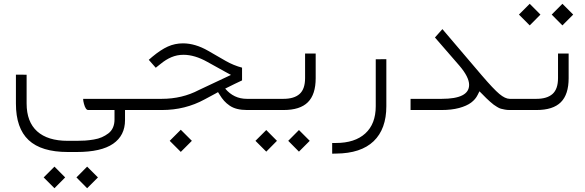

<svg xmlns="http://www.w3.org/2000/svg" viewBox="-20 -577 3067 1007"><path d="M671.4 0H650.4H635.7V14.6V53.2Q635.7 133.8 573.2 177Q510.7 220.2 382.3 220.2H335.4Q196.8 220.2 130.1 157.7Q63.5 95.2 63.5 -33.7V-185.5L119.6 -185.1V-34.2Q119.6 62 174.8 111.8Q230 161.6 335.4 161.6H382.3Q406.7 161.6 427.2 160.2Q447.8 158.7 471.7 154.8Q495.6 150.9 513.9 142.8Q532.2 134.8 548.1 122.8Q564 110.8 572.3 92.3Q580.6 73.7 580.6 49.8V14.6V0H565.9H442.4Q429.2 0 420.4 -32.2Q416 -48.8 416 -58.6H671.4Q684.1 -58.6 684.1 -32.7V-27.3Q684.1 0 671.4 0ZM380.9 353.5 437 296.9 493.7 353.5 437 410.2ZM209 353.5 265.6 296.9 321.8 353.5 265.6 410.2Z M870.1 161.6 928.2 103.5 986.3 161.6 928.2 219.7ZM1333 0H1275.9Q1247.1 0 1224.4 -5.6Q1201.7 -11.2 1184.6 -22.9Q1167.5 -34.7 1155.3 -48.3Q1143.1 -62 1130.9 -82L1123.5 -93.8L1111.3 -86.9L1053.2 -55.7Q951.2 0 829.6 0H670.4Q657.7 0 657.7 -27.3V-32.7Q657.7 -58.6 669.9 -58.6H828.6Q935.1 -58.6 1023.4 -105L1165.5 -171.9L1191.4 -184.1L1166 -197.8L1067.4 -252.4Q1001 -289.6 942.4 -289.6Q924.8 -289.6 909.2 -286.4Q893.6 -283.2 878.7 -276.9Q863.8 -270.5 850.1 -262Q836.4 -253.4 820.8 -240.7L796.9 -221.7L760.3 -263.2L778.3 -278.8Q822.8 -315.9 860.1 -332.8Q897.5 -349.6 939.5 -349.6Q1003.9 -349.6 1071.8 -310.5L1164.1 -257.3Q1205.1 -233.9 1249.5 -222.2V-155.3Q1243.2 -152.3 1210.4 -136.7Q1177.7 -121.1 1161.1 -112.3Q1206.5 -58.6 1274.4 -58.6H1333Q1345.7 -58.6 1345.7 -32.7V-27.3Q1345.7 -20 1344.5 -14.2Q1343.3 -8.3 1340.3 -4.2Q1337.4 0 1333 0Z M1491.7 161.6 1547.9 105 1604.5 161.6 1547.9 218.3ZM1319.8 161.6 1376.5 105 1432.6 161.6 1376.5 218.3ZM1328.6 -58.6H1466.8Q1522.5 -58.6 1551.3 -84.2Q1580.1 -109.9 1580.1 -167.5V-296.4H1635.7V-167Q1635.7 -81.5 1594.7 -40.8Q1553.7 0 1467.3 0H1329.1Q1316.4 0 1316.4 -27.3V-32.7Q1316.4 -58.6 1328.6 -58.6Z M1741.7 172.9Q1841.3 172.9 1896 122.8Q1950.7 72.8 1950.7 -20V-266.1L2006.3 -266.6V-20Q2006.3 99.6 1939.7 163.6Q1873 227.5 1742.7 228.5L1722.2 229V172.9Z M2659.2 0H2652.3Q2639.6 0 2627.9 -2.2Q2616.2 -4.4 2607.2 -6.8Q2598.1 -9.3 2586.9 -16.4Q2575.7 -23.4 2569.1 -28.1Q2562.5 -32.7 2549.8 -44.2Q2537.1 -55.7 2530.8 -61.8Q2524.4 -67.9 2509.3 -83.5L2494.6 -98.1L2485.4 -79.6Q2474.1 -56.2 2450.9 -38.8Q2427.7 -21.5 2388.2 -10.7Q2348.6 0 2296.4 0H2133.3V-58.6H2296.9Q2440.4 -58.6 2440.4 -131.8Q2440.4 -172.9 2389.6 -232.4L2261.2 -380.4L2300.3 -424.3L2507.3 -181.2Q2568.4 -109.9 2599.1 -84.2Q2629.9 -58.6 2653.3 -58.6H2659.7Q2662.6 -58.6 2665 -56.4Q2667.5 -54.2 2668.9 -50.3Q2670.4 -46.4 2671.1 -42Q2671.9 -37.6 2671.9 -32.7V-27.3Q2671.9 -16.1 2668.7 -8.1Q2665.5 0 2659.2 0Z M2655.3 -58.6H2793.5Q2849.1 -58.6 2877.9 -84.2Q2906.7 -109.9 2906.7 -167.5V-296.4H2962.4V-167Q2962.4 -81.5 2921.4 -40.8Q2880.4 0 2793.9 0H2655.8Q2643.1 0 2643.1 -27.3V-32.7Q2643.1 -58.6 2655.3 -58.6ZM2873.5 -500.5 2929.7 -557.1 2986.3 -500.5 2929.7 -443.8ZM2701.7 -500.5 2758.3 -557.1 2814.5 -500.5 2758.3 -443.8Z"/></svg>

Font: Shabnam Thin FD
Style: Thin-FD
Weight: 100
Foundry: DejaVu fonts team - Redesigned by Saber Rastikerdar - Based on Vazir font
Version: Version 5.0.0